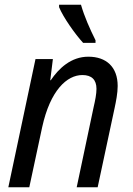

<svg xmlns="http://www.w3.org/2000/svg" viewBox="-20 -786 557 806"><path d="M329 -606H381V-617C357 -665 334 -717 320 -766H228V-756C245 -714 295 -643 329 -606ZM15 0H103L157 -252C191 -407 261 -471 326 -471C365 -471 385 -451 385 -413C385 -392 380 -366 373 -336L302 0H390L461 -332C467 -360 474 -395 474 -425C474 -505 426 -548 351 -548C278 -548 227 -499 193 -449H191L202 -538H129Z"/></svg>

Font: Noto Sans SemiCondensed
Style: Italic
Weight: 400
Width: 4
Italic angle: -12°
Designer: Monotype Design Team
Foundry: Monotype Imaging Inc.
Version: Version 2.013